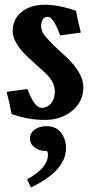

<svg xmlns="http://www.w3.org/2000/svg" viewBox="-20 -511 404 822"><path d="M159.2 -49.3Q182.6 -49.3 198.7 -68.6Q214.8 -87.9 214.8 -120.1Q214.8 -159.2 176.3 -196.3Q158.7 -211.9 104.5 -261.7Q69.8 -293 52 -322.8Q34.2 -352.5 34.2 -377Q34.2 -429.7 72.8 -460.2Q111.3 -490.7 171.9 -490.7Q231.9 -490.7 305.2 -464.8Q314.5 -416 326.2 -371.6L237.8 -359.4Q208 -439 185.1 -439Q156.2 -439 156.2 -396.5Q156.2 -385.7 161.9 -374Q167.5 -362.3 182.1 -346.2Q196.8 -330.1 205.1 -321.5Q213.4 -313 235.8 -292.5Q258.3 -272 262.7 -268.1Q336.9 -197.8 336.9 -137.7Q336.9 -76.2 289.3 -36.9Q241.7 2.4 171.9 2.4Q100.1 2.4 29.8 -22.9Q19.5 -76.2 8.3 -117.7L97.7 -129.9Q126.5 -49.3 159.2 -49.3ZM112.8 291.5 95.7 256.8Q185.1 208.5 185.1 151.9Q185.1 135.7 179.2 135.7Q148.4 135.7 128.4 120.4Q108.4 105 108.4 82Q108.4 58.6 128.4 43.9Q148.4 29.3 179.2 29.3Q220.7 29.3 241.7 57.6Q262.7 85.9 262.7 122.6Q262.7 219.7 112.8 291.5Z"/></svg>

Font: Flanker
Style: Bold
Weight: 700
Designer: Flanker
Foundry: Flanker
Version: Version 2.021